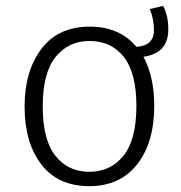

<svg xmlns="http://www.w3.org/2000/svg" viewBox="-20 -625 620 656"><path d="M285 11Q178 11 121 -63.5Q64 -138 64 -261Q64 -382 121.5 -458Q179 -534 286 -534Q389 -534 446 -465Q506 -469 506 -522Q506 -559 492 -594L537 -605Q555 -573 555 -524Q555 -443 470 -431Q507 -363 507 -263Q507 -138 448.5 -63.5Q390 11 285 11ZM285 -38Q357 -38 401.5 -92.5Q446 -147 446 -263Q446 -376 403 -430.5Q360 -485 286 -485Q214 -485 170 -430.5Q126 -376 126 -261Q126 -147 169.5 -92.5Q213 -38 285 -38Z"/></svg>

Font: Trujillo Light
Style: Regular
Weight: 300
Designer: Fira Sans original fonts by bBox Type GmbH, Carrois Corporate GbR, & Edenspiekermann AG / Changes by Cristiano Sobral
Foundry: Fira Sans original fonts by bBox Type GmbH, Carrois Corporate GbR, & Edenspiekermann AG / Changes by Cristiano Sobral
Version: Version 4.301;July 28, 2020;FontCreator 13.0.0.2655 64-bit